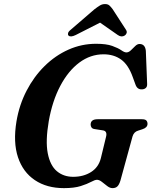

<svg xmlns="http://www.w3.org/2000/svg" viewBox="-20 -934 764 967"><path d="M464 -713.5Q515.5 -713.5 545.2 -702.8Q575 -692 590.8 -681Q606.5 -670 616.5 -670Q628 -670 639 -680.5Q650 -691 660.8 -701.8Q671.5 -712.5 682.5 -712.5Q711 -712.5 714.5 -678L721 -512.5Q722 -498 714.5 -491.2Q707 -484.5 696.5 -484Q673 -482 663.5 -505L648.5 -546Q626.5 -608 589.8 -634.2Q553 -660.5 501.5 -660.5Q435.5 -660.5 379.5 -618.8Q323.5 -577 283.5 -501.2Q243.5 -425.5 225.5 -323.5Q208.5 -224 220.5 -162.2Q232.5 -100.5 266.2 -72Q300 -43.5 348.5 -43.5Q400.5 -43.5 438.5 -67.5Q476.5 -91.5 488 -137.5L513.5 -242.5Q522.5 -274.5 497.5 -277.5L456 -284Q445.5 -285.5 441 -292Q436.5 -298.5 436.5 -306.5Q436.5 -333.5 471.5 -333.5H694Q711.5 -333.5 717.2 -327Q723 -320.5 723 -310Q722.5 -291 697 -283L675.5 -276Q654.5 -270 647.5 -247L586.5 -24.5Q580 -3.5 571 5Q562 13.5 546.5 13.5Q533.5 13.5 520 3Q506.5 -7.5 493.2 -18Q480 -28.5 468.5 -28.5Q458 -28.5 438.8 -18Q419.5 -7.5 386.8 3Q354 13.5 302 13.5Q215.5 13.5 155.5 -26.8Q95.5 -67 70.5 -142.2Q45.5 -217.5 63 -323Q77 -406 113.8 -477Q150.5 -548 204.5 -601.2Q258.5 -654.5 324.8 -684Q391 -713.5 464 -713.5ZM361 -757.5Q335 -745 325 -755Q321 -759 322.8 -767Q324.5 -775 336 -784L456 -887.5Q471 -899 482.8 -906.2Q494.5 -913.5 509 -913.5Q523.5 -913.5 531.2 -906.2Q539 -899 547.5 -887.5L614.5 -784Q620.5 -775 617.5 -767Q614.5 -759 608 -755Q592 -745 573.5 -757.5L484 -820Z"/></svg>

Font: Fraunces 9pt SemiBold
Style: Italic
Weight: 600
Italic angle: -16°
Version: Version 1.000;[b76b70a41]